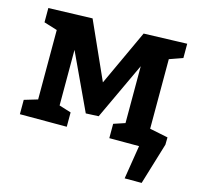

<svg xmlns="http://www.w3.org/2000/svg" viewBox="-103 -648 962 927"><g transform="rotate(15 378.0 -185.0)"><path d="M183.3 -411H203.3V-67.7L190.7 -94.3L263.3 -71.7V0H29V-71.7L111.3 -96.3L95.7 -67.7V-467.7L117.3 -432L29 -459.3V-530.7L248.3 -537.7L406 -186H345.7L505.3 -530.7L721.3 -537.7V-466.3L632 -434.7L654.7 -470.3V-69L639.7 -96.3L721.3 -71.7V0H476V-71.7L548.3 -95.7L532.7 -74.3V-421H554.3L399 -89L335.3 -86ZM580 -110.3 746.3 -76.3 745.7 -39.7 682.7 168.3H597.7L624.7 0H556.7Z"/></g></svg>

Font: Bitter Thin
Style: Regular
Weight: 100
Designer: Sol Matas, and Bitter project Authors
Foundry: Sol Matas
Version: Version 2.002